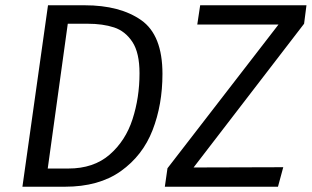

<svg xmlns="http://www.w3.org/2000/svg" viewBox="-20 -708 1182 728"><path d="M596 -428Q596 -311 558.5 -214.5Q521 -118 438 -59Q355 0 226 0H65L162 -688H301Q435 -688 515.5 -631.5Q596 -575 596 -428ZM237 -618 161 -69H239Q335 -69 395.5 -121.5Q456 -174 482.5 -256Q509 -338 509 -430Q509 -508 482 -549Q455 -590 412.5 -604Q370 -618 312 -618ZM615 -70 1036 -615H728L739 -688H1142L1133 -618L714 -73L1054 -74L1034 0H605Z"/></svg>

Font: FiraGO Book
Style: Italic
Weight: 350
Italic angle: -8°
Designer: bBox Type GmbH
Foundry: bBox Type GmbH
Version: Version 1.001